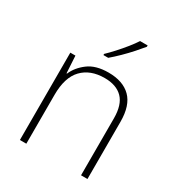

<svg xmlns="http://www.w3.org/2000/svg" viewBox="-180 -981 942 1009"><g transform="rotate(30 291.0 -476.0)"><path d="M316 -633Q404 -633 451.5 -586Q499 -539 499 -440V-93H460V-438Q460 -521 422 -559.5Q384 -598 313 -598Q226 -598 177 -546.5Q128 -495 128 -390V-93H89V-623H120L126 -519H129Q148 -564 193.5 -598.5Q239 -633 316 -633ZM422 -851Q405 -830 380.5 -802.5Q356 -775 328 -747.5Q300 -720 275 -699H246V-706Q267 -726 292 -753.5Q317 -781 339.5 -809Q362 -837 376 -859H422Z"/></g></svg>

Font: Noto Sans Kannada UI ExtraLight
Style: Regular
Weight: 200
Designer: Jelle Bosma - Monotype Design Team
Foundry: Monotype Imaging Inc.
Version: Version 2.005; ttfautohint (v1.8.4.7-5d5b)